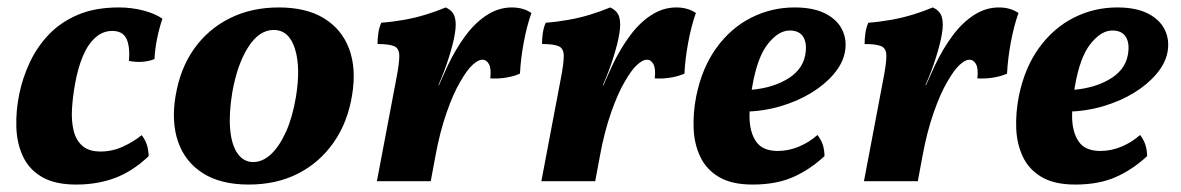

<svg xmlns="http://www.w3.org/2000/svg" viewBox="-20 -487 3173 516"><path d="M184.5 9Q127.5 9 92.6 -11.5Q57.7 -31.9 41.5 -67.1Q25.2 -102.3 23.9 -145.8Q22.5 -189.3 32 -235.4Q40.9 -278.2 60.1 -319.4Q79.3 -360.6 110.9 -393.9Q142.6 -427.3 188.9 -447.1Q235.3 -467 299.5 -467Q334.3 -467 365.9 -458.6Q397.4 -450.3 416.5 -436.7Q407.5 -410.2 402 -382.4Q396.5 -354.7 395.1 -328.2Q364.6 -316.1 326.7 -323.2Q329.7 -363.8 319.3 -383.8Q308.9 -403.9 281.9 -403.9Q256.3 -403.9 236.2 -385.9Q216.1 -368 202.6 -335.8Q189.1 -303.5 181.6 -261Q175.5 -227.4 173.5 -194.9Q171.5 -162.4 177.8 -136.3Q184.1 -110.1 201.4 -95Q218.7 -79.8 250.2 -79.8Q281.3 -79.8 309.8 -92.7Q338.3 -105.6 360.8 -123.7Q370.3 -111.4 374.6 -98.2Q378.8 -84.9 379.7 -67.5Q336.5 -26.5 289.3 -8.8Q242.1 9 184.5 9Z M648.5 9Q572.9 9 524.9 -21.7Q477 -52.4 458.5 -106.4Q440 -160.4 452 -230Q464.4 -303.6 502 -356.4Q539.7 -409.1 597.7 -438Q655.8 -467 729.4 -467Q803.5 -467 851.2 -437.5Q898.9 -408 918.4 -355.5Q937.9 -302.9 926.4 -232.3Q914.9 -159.2 877.1 -104.7Q839.2 -50.3 781.2 -20.6Q723.1 9 648.5 9ZM660.5 -51.5Q685.8 -51.5 708.4 -72.6Q730.9 -93.7 748.6 -132.8Q766.2 -171.9 775.2 -225.9Q788.5 -305.8 772.6 -356.1Q756.7 -406.5 715.4 -406.5Q676.6 -406.5 647.1 -360.4Q617.7 -314.3 604.3 -239Q594.8 -181.5 598.6 -139.4Q602.3 -97.3 618.5 -74.4Q634.7 -51.5 660.5 -51.5Z M1177.9 -467Q1197 -458.3 1202.1 -441.5Q1207.1 -424.7 1202.6 -397.3Q1198.6 -371.7 1186.8 -334Q1175.1 -296.3 1158.1 -257.9H1159.6L1182.8 -309.6Q1204.3 -355 1230.7 -390.7Q1257.2 -426.5 1288.8 -446.7Q1320.3 -467 1355.6 -467Q1386.2 -467 1408.2 -452.1Q1395.5 -416.3 1387.4 -372.2Q1379.3 -328.1 1377.4 -289.1Q1361.6 -282 1340.5 -278.5Q1319.3 -274.9 1297.6 -276.4Q1300.6 -302 1294.2 -314.3Q1287.8 -326.6 1276.1 -326.6Q1265.6 -326.6 1250.5 -313.1Q1235.4 -299.6 1217.2 -267.8Q1198.6 -236.8 1180.2 -184.2Q1161.9 -131.6 1150.4 -68.6L1137.6 0H992.9L1045.2 -275.9Q1053.2 -317.1 1053.1 -336.8Q1053.1 -356.6 1039.9 -362.6Q1026.6 -368.7 994.6 -368.7Q994.6 -383.3 996.9 -398.8Q999.2 -414.3 1004.8 -426Q1033.8 -428 1064.8 -433.5Q1095.7 -438.9 1124.8 -447.9Q1154 -456.9 1177.9 -467Z M1619.9 -467Q1639 -458.3 1644.1 -441.5Q1649.1 -424.7 1644.6 -397.3Q1640.6 -371.7 1628.8 -334Q1617.1 -296.3 1600.1 -257.9H1601.6L1624.8 -309.6Q1646.3 -355 1672.7 -390.7Q1699.2 -426.5 1730.8 -446.7Q1762.3 -467 1797.6 -467Q1828.2 -467 1850.2 -452.1Q1837.5 -416.3 1829.4 -372.2Q1821.3 -328.1 1819.4 -289.1Q1803.6 -282 1782.5 -278.5Q1761.3 -274.9 1739.6 -276.4Q1742.6 -302 1736.2 -314.3Q1729.8 -326.6 1718.1 -326.6Q1707.6 -326.6 1692.5 -313.1Q1677.4 -299.6 1659.2 -267.8Q1640.6 -236.8 1622.2 -184.2Q1603.9 -131.6 1592.4 -68.6L1579.6 0H1434.9L1487.2 -275.9Q1495.2 -317.1 1495.1 -336.8Q1495.1 -356.6 1481.9 -362.6Q1468.6 -368.7 1436.6 -368.7Q1436.6 -383.3 1438.9 -398.8Q1441.2 -414.3 1446.8 -426Q1475.8 -428 1506.8 -433.5Q1537.7 -438.9 1566.8 -447.9Q1596 -456.9 1619.9 -467Z M2002.6 9Q1946.6 9 1912.4 -11.2Q1878.2 -31.4 1862 -65.7Q1845.7 -100 1844.1 -142Q1842.5 -184.1 1851 -227.8Q1866.5 -304.5 1905.1 -357.9Q1943.7 -411.4 1998.3 -439.2Q2053 -467 2115.7 -467Q2166.7 -467 2198.9 -450.2Q2231 -433.5 2243.9 -405.9Q2256.9 -378.3 2250.4 -345.6Q2244.4 -315.7 2220.5 -287.7Q2196.6 -259.6 2160.1 -237.3Q2123.5 -214.9 2077.4 -201.4Q2031.3 -187.8 1980.5 -186.8L1983.5 -244.7Q2046.3 -247.1 2090.8 -271.6Q2135.4 -296 2143.8 -337.8Q2149.8 -368.8 2139.3 -386.9Q2128.8 -405 2102.3 -405Q2072.4 -405 2043.9 -369.3Q2015.5 -333.7 2002.1 -256.7Q1993.5 -212 1994.3 -171.6Q1995 -131.1 2012.3 -106.2Q2029.6 -81.3 2070.2 -81.3Q2098.9 -81.3 2126.5 -92.7Q2154.1 -104.1 2177 -124.2Q2186.5 -111.9 2191 -98.6Q2195.5 -85.4 2195.9 -67.5Q2157.1 -31.3 2111.5 -11.1Q2065.9 9 2002.6 9Z M2486.9 -467Q2506 -458.3 2511.1 -441.5Q2516.1 -424.7 2511.6 -397.3Q2507.6 -371.7 2495.8 -334Q2484.1 -296.3 2467.1 -257.9H2468.6L2491.8 -309.6Q2513.3 -355 2539.7 -390.7Q2566.2 -426.5 2597.8 -446.7Q2629.3 -467 2664.6 -467Q2695.2 -467 2717.2 -452.1Q2704.5 -416.3 2696.4 -372.2Q2688.3 -328.1 2686.4 -289.1Q2670.6 -282 2649.5 -278.5Q2628.3 -274.9 2606.6 -276.4Q2609.6 -302 2603.2 -314.3Q2596.8 -326.6 2585.1 -326.6Q2574.6 -326.6 2559.5 -313.1Q2544.4 -299.6 2526.2 -267.8Q2507.6 -236.8 2489.2 -184.2Q2470.9 -131.6 2459.4 -68.6L2446.6 0H2301.9L2354.2 -275.9Q2362.2 -317.1 2362.1 -336.8Q2362.1 -356.6 2348.9 -362.6Q2335.6 -368.7 2303.6 -368.7Q2303.6 -383.3 2305.9 -398.8Q2308.2 -414.3 2313.8 -426Q2342.8 -428 2373.8 -433.5Q2404.7 -438.9 2433.8 -447.9Q2463 -456.9 2486.9 -467Z M2869.6 9Q2813.6 9 2779.4 -11.2Q2745.2 -31.4 2729 -65.7Q2712.7 -100 2711.1 -142Q2709.5 -184.1 2718 -227.8Q2733.5 -304.5 2772.1 -357.9Q2810.7 -411.4 2865.3 -439.2Q2920 -467 2982.7 -467Q3033.7 -467 3065.9 -450.2Q3098 -433.5 3110.9 -405.9Q3123.9 -378.3 3117.4 -345.6Q3111.4 -315.7 3087.5 -287.7Q3063.6 -259.6 3027.1 -237.3Q2990.5 -214.9 2944.4 -201.4Q2898.3 -187.8 2847.5 -186.8L2850.5 -244.7Q2913.3 -247.1 2957.8 -271.6Q3002.4 -296 3010.8 -337.8Q3016.8 -368.8 3006.3 -386.9Q2995.8 -405 2969.3 -405Q2939.4 -405 2910.9 -369.3Q2882.5 -333.7 2869.1 -256.7Q2860.5 -212 2861.3 -171.6Q2862 -131.1 2879.3 -106.2Q2896.6 -81.3 2937.2 -81.3Q2965.9 -81.3 2993.5 -92.7Q3021.1 -104.1 3044 -124.2Q3053.5 -111.9 3058 -98.6Q3062.5 -85.4 3062.9 -67.5Q3024.1 -31.3 2978.5 -11.1Q2932.9 9 2869.6 9Z"/></svg>

Font: Vollkorn
Style: Italic
Weight: 400
Italic angle: -11°
Designer: Friedrich Althausen
Foundry: Friedrich Althausen
Version: Version 5.001